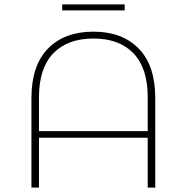

<svg xmlns="http://www.w3.org/2000/svg" viewBox="-20 -847 843 867"><path d="M681 -405V0H647V-225H156V0H122V-405Q122 -551 196.5 -627.5Q271 -704 402 -704Q532 -704 606.5 -627.5Q681 -551 681 -405ZM647 -255V-408Q647 -539 583 -606Q519 -673 402 -673Q285 -673 220.5 -606Q156 -539 156 -408V-255ZM261 -827H543V-800H261Z"/></svg>

Font: Montserrat Alternates ExLight
Style: Regular
Weight: 275
Designer: Julieta Ulanovsky
Foundry: Julieta Ulanovsky
Version: Version 7.200